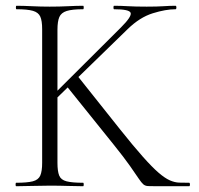

<svg xmlns="http://www.w3.org/2000/svg" viewBox="-20 -645 689 665"><path d="M126 -81V-544Q126 -573 119.5 -587.5Q113 -602 94 -607.5Q75 -613 37 -613Q35 -613 35 -619Q35 -625 37 -625Q61 -625 90.5 -623.5Q120 -622 152 -622Q187 -622 216 -623.5Q245 -625 268 -625Q270 -625 270 -619Q270 -613 268 -613Q230 -613 211 -607Q192 -601 185.5 -586Q179 -571 179 -542V-81Q179 -52 185 -37Q191 -22 210.5 -17Q230 -12 268 -12Q270 -12 270 -6Q270 0 268 0Q244 0 215.5 -1Q187 -2 152 -2Q120 -2 90 -1Q60 0 36 0Q34 0 34 -6Q34 -12 36 -12Q74 -12 93.5 -17Q113 -22 119.5 -37Q126 -52 126 -81ZM373 -145 209 -349 251 -379 395 -198Q442 -139 474.5 -102.5Q507 -66 529 -47Q551 -28 568 -20.5Q585 -13 600.5 -12.5Q616 -12 635 -12Q638 -12 638 -6Q638 0 635 0Q590 0 563 0Q536 0 523 0Q503 0 493 -0.5Q483 -1 476.5 -6.5Q470 -12 460 -27Q450 -42 430 -70.5Q410 -99 373 -145ZM142 -294 399 -550Q437 -588 432.5 -600.5Q428 -613 375 -613Q373 -613 373 -619Q373 -625 375 -625Q399 -625 423.5 -623.5Q448 -622 488 -622Q525 -622 546.5 -623.5Q568 -625 588 -625Q591 -625 591 -619Q591 -613 588 -613Q554 -613 509 -599Q464 -585 422 -544L166 -295Z"/></svg>

Font: Cormorant Light Light
Style: Regular
Weight: 300
Version: Version 4.000